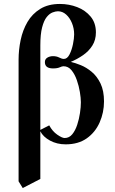

<svg xmlns="http://www.w3.org/2000/svg" viewBox="-20 -718 582 971"><path d="M74 199V-416Q74 -466 84.5 -516Q95 -566 119 -607Q143 -648 183.5 -673Q224 -698 283 -698Q329 -698 370.5 -682Q412 -666 438.5 -634Q465 -602 465 -554Q465 -516 447 -487.5Q429 -459 400 -439Q371 -419 338 -405Q360 -400 388.5 -388.5Q417 -377 444 -354.5Q471 -332 488.5 -295.5Q506 -259 506 -205Q506 -149 484 -99Q462 -49 419 -18.5Q376 12 312 12Q268 12 233 -7Q198 -26 184 -54V187L95 233ZM184 -489V-61L229 -84Q245 -54 269.5 -37Q294 -20 307 -20Q330 -20 345.5 -39Q361 -58 370.5 -87Q380 -116 384.5 -146.5Q389 -177 389 -201Q389 -222 384 -252.5Q379 -283 368.5 -313Q358 -343 341.5 -363Q325 -383 301 -383Q294 -383 282 -377.5Q270 -372 248 -372Q207 -372 207 -404Q207 -419 219.5 -426.5Q232 -434 248 -434Q266 -434 279.5 -427Q293 -420 303 -420Q320 -420 331.5 -442.5Q343 -465 349 -494.5Q355 -524 355 -544Q355 -574 344 -601Q333 -628 314.5 -644.5Q296 -661 273 -661Q261 -661 245.5 -655Q230 -649 216 -631.5Q202 -614 193 -579.5Q184 -545 184 -489Z"/></svg>

Font: Libertinus Serif SemiBold
Style: Regular
Weight: 600
Designer: Philipp H. Poll, Khaled Hosny
Foundry: Caleb Maclennan
Version: Version 7.051;RELEASE